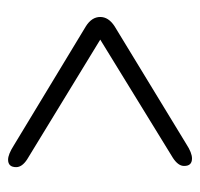

<svg xmlns="http://www.w3.org/2000/svg" viewBox="-30 -580 495 475"><g transform="rotate(-90 217.5 -342.5)"><path d="M41.5 -550Q41.5 -570 60 -570Q73 -570 95 -556L390 -377.5Q413 -363 413 -342Q413 -321.5 390 -306.5L98.5 -129Q77 -115 63 -115Q44 -115 44.5 -135Q44.5 -149 64 -162L357 -342L60.5 -523Q41.5 -535.5 41.5 -550Z"/></g></svg>

Font: Fraunces 144pt Soft SemiBold
Style: Regular
Weight: 600
Version: Version 1.000;[b76b70a41]